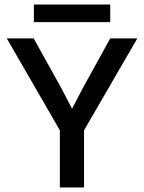

<svg xmlns="http://www.w3.org/2000/svg" viewBox="-20 -830 637 850"><path d="M468 -810V-732H130V-810ZM588 -660 352 -253V0H245V-253L10 -660H129L247 -448L299 -349L351 -448L468 -660Z"/></svg>

Font: Elaine Sans Medium
Style: Regular
Weight: 500
Designer: Wei Huang
Foundry: Wei Huang
Version: Version 2.001;December 24, 2019;FontCreator 12.0.0.2547 64-b